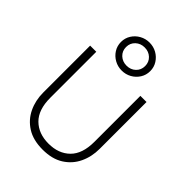

<svg xmlns="http://www.w3.org/2000/svg" viewBox="-280 -1131 1281 1281"><g transform="rotate(45 361.0 -490.0)"><path d="M361 15Q272 15 213 -22.2Q154 -59.5 124.5 -121.5Q95 -183.5 95 -258V-700H153V-266Q153 -153 209.8 -97Q266.5 -41 361 -41Q455.5 -41 512.2 -97Q569 -153 569 -266V-700H627V-258Q627 -183.5 597.5 -121.5Q568 -59.5 509 -22.2Q450 15 361 15ZM361 -731Q324 -731 292.5 -748.5Q261 -766 242 -796Q223 -826 223 -863Q223 -900 242 -930Q261 -960 292.5 -977.5Q324 -995 361 -995Q398.5 -995 429.8 -977.5Q461 -960 480 -930Q499 -900 499 -863Q499 -826 480 -796Q461 -766 429.8 -748.5Q398.5 -731 361 -731ZM361 -777Q399.5 -777 425.2 -801.2Q451 -825.5 451 -863Q451 -900.5 425.2 -924.8Q399.5 -949 361 -949Q323 -949 297 -924.8Q271 -900.5 271 -863Q271 -825.5 297 -801.2Q323 -777 361 -777Z"/></g></svg>

Font: Geologica Roman Thin
Style: Regular
Weight: 250
Designer: Sindre Bremnes, Frode Helland
Foundry: Monokrom Skriftforlag AS
Version: Version 1.010;gftools[0.9.28]